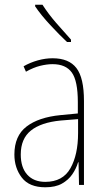

<svg xmlns="http://www.w3.org/2000/svg" viewBox="-20 -784 450 814"><path d="M203 -537Q272 -537 304 -495.5Q336 -454 336 -356V0H315L313 -96H311Q303 -69 286.5 -45Q270 -21 242.5 -5.5Q215 10 172 10Q104 10 72.5 -31Q41 -72 41 -129Q41 -208 92.5 -247.5Q144 -287 237 -296L310 -303V-351Q310 -441 284.5 -476.5Q259 -512 203 -512Q179 -512 150.5 -505Q122 -498 90 -480L80 -503Q108 -519 140 -528Q172 -537 203 -537ZM237 -273Q154 -265 111 -230.5Q68 -196 68 -129Q68 -74 95.5 -43.5Q123 -13 172 -13Q246 -13 278.5 -70.5Q311 -128 311 -220V-279ZM160 -764Q185 -725 218 -687Q251 -649 281 -616V-606H264Q232 -636 193 -678Q154 -720 129 -757V-764Z"/></svg>

Font: Noto Sans Devanagari UI Condensed Thin
Style: Regular
Weight: 100
Width: 3
Designer: Jelle Bosma - Monotype Design Team
Foundry: Monotype Imaging Inc.
Version: Version 2.004; ttfautohint (v1.8.4.7-5d5b)